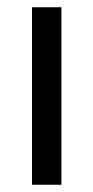

<svg xmlns="http://www.w3.org/2000/svg" viewBox="-20 -508 256 528"><path d="M149 0H68V-488H149Z"/></svg>

Font: Anek Devanagari
Style: Regular
Weight: 400
Designer: Kailash Malviya (Devanagari) & Yesha Goshar (Latin)
Foundry: Ek Type
Version: Version 1.003